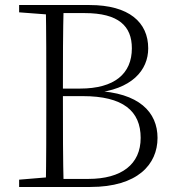

<svg xmlns="http://www.w3.org/2000/svg" viewBox="-20 -743 695 763"><path d="M56 0H198V-40H188L56 -29ZM162 0H233C230 -111 230 -223 230 -367V-385C230 -503 230 -614 233 -723H162C164 -613 164 -502 164 -391V-334C164 -221 164 -110 162 0ZM198 0H339C527 0 606 -90 606 -195C606 -297 533 -375 358 -382L352 -373C504 -387 569 -464 569 -551C569 -654 493 -723 336 -723H198V-691H316C452 -691 504 -639 504 -551C504 -450 435 -391 298 -391H198V-361H309C469 -361 539 -302 539 -195C539 -90 463 -32 331 -32H198ZM56 -694 188 -684H198V-723H56Z"/></svg>

Font: Source Han Serif CN VF
Style: Regular
Weight: 250
Designer: Ryoko NISHIZUKA 西塚涼子 (kana & ideographs); Frank Grießhammer (Latin, Greek & Cyrillic); Wenlong ZHANG 张文龙 (bopomofo); San
Foundry: Adobe
Version: Version 2.002;hotconv 1.1.0;makeotfexe 2.6.0